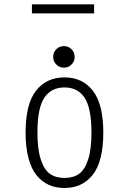

<svg xmlns="http://www.w3.org/2000/svg" viewBox="-20 -878 610 908"><path d="M131 -857.5H425V-814.5H131ZM282.5 -558Q261 -558 246.2 -572.8Q231.5 -587.5 231.5 -609Q231.5 -630.5 246.2 -645.2Q261 -660 282.5 -660Q303.5 -660 318.2 -645.2Q333 -630.5 333 -609Q333 -587.5 318.2 -572.8Q303.5 -558 282.5 -558ZM285 11Q243.5 11 210.8 -3.8Q178 -18.5 153 -49Q128 -79.5 114.5 -130.8Q101 -182 101 -251Q101 -386 150.2 -449Q199.5 -512 285 -512Q370 -512 419.2 -448.8Q468.5 -385.5 468.5 -251Q468.5 -115.5 419.2 -52.2Q370 11 285 11ZM412.5 -251Q412.5 -366.5 380.2 -415.5Q348 -464.5 285 -464.5Q222 -464.5 189.5 -415.5Q157 -366.5 157 -251Q157 -172 173 -123.5Q189 -75 216.2 -55.8Q243.5 -36.5 285 -36.5Q326.5 -36.5 353.8 -55.8Q381 -75 396.8 -123.5Q412.5 -172 412.5 -251Z"/></svg>

Font: League Mono Narrow UltraLight
Style: Regular
Weight: 200
Width: 3
Designer: Tyler Finck
Foundry: The League of Moveable Type / Tyler Finck
Version: Version 2.210